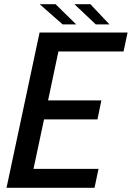

<svg xmlns="http://www.w3.org/2000/svg" viewBox="-20 -892 626 912"><path d="M208.5 -647.5 269.5 -704.5 201 -380.5 182 -415H461.5L443 -325H163.5L196.5 -359.5L127 -33L90 -90H448L429 0H11L168 -737.5H586L567 -647.5ZM500 -776H435L333.5 -872H409.5ZM342 -776H277.5L168.5 -872H244Z"/></svg>

Font: Epilogue Medium
Style: Italic
Weight: 500
Italic angle: -12°
Designer: Tyler Finck
Foundry: Etcetera Type Co
Version: Version 2.112